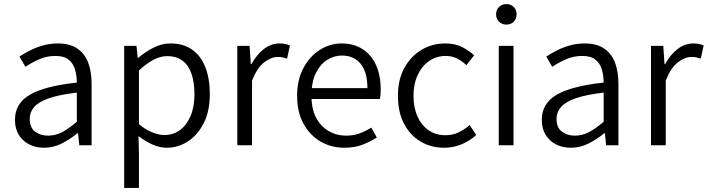

<svg xmlns="http://www.w3.org/2000/svg" viewBox="-20 -709 3454 937"><path d="M195 12Q155 12 123 -4Q91 -20 72 -50.5Q53 -81 53 -124Q53 -204 125.5 -246.5Q198 -289 355 -306Q355 -338 346.5 -368.5Q338 -399 315.5 -417.5Q293 -436 251 -436Q207 -436 169.5 -419Q132 -402 104 -383L75 -433Q96 -447 125 -462Q154 -477 189 -487Q224 -497 263 -497Q321 -497 357.5 -472Q394 -447 410.5 -403Q427 -359 427 -300V0H367L361 -59H358Q323 -30 282 -9Q241 12 195 12ZM214 -47Q251 -47 284 -64.5Q317 -82 355 -115V-257Q269 -247 219 -229.5Q169 -212 147 -187Q125 -162 125 -129Q125 -86 151.5 -66.5Q178 -47 214 -47Z M586 208V-485H646L652 -427H655Q688 -455 728.5 -476Q769 -497 812 -497Q875 -497 918 -466.5Q961 -436 982.5 -380Q1004 -324 1004 -250Q1004 -167 974.5 -108.5Q945 -50 897 -19Q849 12 794 12Q760 12 725.5 -3Q691 -18 656 -45L658 41V208ZM782 -50Q825 -50 858 -74Q891 -98 910 -143Q929 -188 929 -249Q929 -304 915.5 -346Q902 -388 872.5 -411.5Q843 -435 795 -435Q763 -435 729.5 -417.5Q696 -400 658 -365V-103Q693 -74 725.5 -62Q758 -50 782 -50Z M1138 0V-485H1198L1204 -396H1207Q1232 -442 1267.5 -469.5Q1303 -497 1345 -497Q1360 -497 1372 -494.5Q1384 -492 1395 -487L1381 -423Q1369 -427 1359.5 -429Q1350 -431 1335 -431Q1304 -431 1270 -405.5Q1236 -380 1210 -316V0Z M1660 12Q1596 12 1544 -18.5Q1492 -49 1461 -105.5Q1430 -162 1430 -242Q1430 -320 1461 -377.5Q1492 -435 1541.5 -466Q1591 -497 1647 -497Q1707 -497 1750 -469Q1793 -441 1815.5 -390.5Q1838 -340 1838 -270Q1838 -259 1837 -247Q1836 -235 1834 -226H1487L1486 -279H1773Q1773 -357 1740 -397.5Q1707 -438 1648 -438Q1612 -438 1578 -417.5Q1544 -397 1522 -353.5Q1500 -310 1500 -242Q1500 -177 1523 -134Q1546 -91 1584.5 -69Q1623 -47 1669 -47Q1705 -47 1735 -58Q1765 -69 1792 -86L1819 -38Q1788 -18 1749.5 -3Q1711 12 1660 12Z M2148 12Q2084 12 2033 -18Q1982 -48 1952 -104.5Q1922 -161 1922 -242Q1922 -322 1954.5 -379.5Q1987 -437 2039 -467Q2091 -497 2153 -497Q2201 -497 2235 -479.5Q2269 -462 2294 -439L2256 -391Q2235 -411 2210.5 -423.5Q2186 -436 2156 -436Q2110 -436 2074.5 -411.5Q2039 -387 2018.5 -343Q1998 -299 1998 -242Q1998 -184 2017.5 -140.5Q2037 -97 2072 -73Q2107 -49 2154 -49Q2189 -49 2219 -63.5Q2249 -78 2272 -99L2304 -50Q2272 -21 2232 -4.5Q2192 12 2148 12Z M2414 0V-485H2486V0ZM2451 -589Q2430 -589 2415.5 -603Q2401 -617 2401 -640Q2401 -661 2415.5 -675Q2430 -689 2451 -689Q2473 -689 2487 -675Q2501 -661 2501 -640Q2501 -617 2487 -603Q2473 -589 2451 -589Z M2766 12Q2726 12 2694 -4Q2662 -20 2643 -50.5Q2624 -81 2624 -124Q2624 -204 2696.5 -246.5Q2769 -289 2926 -306Q2926 -338 2917.5 -368.5Q2909 -399 2886.5 -417.5Q2864 -436 2822 -436Q2778 -436 2740.5 -419Q2703 -402 2675 -383L2646 -433Q2667 -447 2696 -462Q2725 -477 2760 -487Q2795 -497 2834 -497Q2892 -497 2928.5 -472Q2965 -447 2981.5 -403Q2998 -359 2998 -300V0H2938L2932 -59H2929Q2894 -30 2853 -9Q2812 12 2766 12ZM2785 -47Q2822 -47 2855 -64.5Q2888 -82 2926 -115V-257Q2840 -247 2790 -229.5Q2740 -212 2718 -187Q2696 -162 2696 -129Q2696 -86 2722.5 -66.5Q2749 -47 2785 -47Z M3157 0V-485H3217L3223 -396H3226Q3251 -442 3286.5 -469.5Q3322 -497 3364 -497Q3379 -497 3391 -494.5Q3403 -492 3414 -487L3400 -423Q3388 -427 3378.5 -429Q3369 -431 3354 -431Q3323 -431 3289 -405.5Q3255 -380 3229 -316V0Z"/></svg>

Font: Assistant ExtraLight
Style: Regular
Weight: 400
Version: Version 3.000